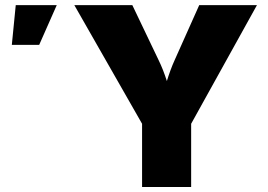

<svg xmlns="http://www.w3.org/2000/svg" viewBox="-20 -748 1070 768"><path d="M548.3 0V-252.9L277.3 -727.5H509.3L614.3 -507.8Q624 -487.8 632.1 -467.3Q640.1 -446.8 647.5 -423.8Q661.6 -470.2 678.7 -507.8L776.9 -727.5H1007.8L744.6 -252.9V0ZM27.3 -568.4 43 -727.5H207L136.7 -568.4Z"/></svg>

Font: Inter Black
Style: Regular
Weight: 900
Designer: Rasmus Andersson
Foundry: rsms
Version: Version 4.000;git-a52131595